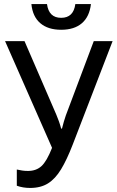

<svg xmlns="http://www.w3.org/2000/svg" viewBox="-20 -917 576 948"><path d="M129 11Q93 11 63 0V-80Q77 -77 89.5 -75Q102 -73 118 -73Q159 -73 185 -97Q211 -121 237 -187L5 -714H101L258 -351Q264 -337 270.5 -319Q277 -301 282 -282H286Q290 -298 295 -315.5Q300 -333 305 -347L443 -714H536L339 -203Q310 -128 281.5 -81Q253 -34 217 -11.5Q181 11 129 11ZM282 -770Q217 -770 179 -802.5Q141 -835 135 -897H212Q221 -829 282 -829Q343 -829 352 -897H429Q422 -835 384.5 -802.5Q347 -770 282 -770Z"/></svg>

Font: Noto Sans SemiCondensed
Style: Regular
Weight: 400
Width: 4
Designer: Monotype Design Team
Foundry: Monotype Imaging Inc.
Version: Version 2.013; ttfautohint (v1.8.4.7-5d5b)